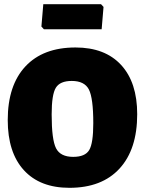

<svg xmlns="http://www.w3.org/2000/svg" viewBox="-20 -886 693 918"><path d="M463 -866 475 -853 466 -746H190L178 -759L187 -866ZM341 -659Q482 -659 559 -575.5Q636 -492 636 -340Q636 -172 551.5 -80Q467 12 312 12Q171 12 94 -72.5Q17 -157 17 -312Q17 -478 101.5 -568.5Q186 -659 341 -659ZM323 -499Q267 -499 247 -466.5Q227 -434 227 -339Q227 -218 248 -177Q269 -136 330 -136Q387 -136 406.5 -168.5Q426 -201 426 -297Q426 -417 405 -458Q384 -499 323 -499Z"/></svg>

Font: Alegreya Sans SC Black
Style: Regular
Weight: 900
Designer: Juan Pablo del Peral
Foundry: Huerta Tipografica
Version: Version 2.007